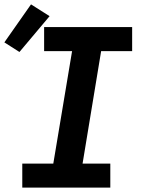

<svg xmlns="http://www.w3.org/2000/svg" viewBox="-49 -859 669 879"><path d="M53 0V-110H195L281 -625H153V-735H556V-625H414L329 -110H456V0ZM40 -621 -29 -665 93 -839 178 -785Z"/></svg>

Font: Iosevka SS04 XBd Ex
Style: Italic
Weight: 800
Width: 7
Italic angle: -9°
Monospace: yes
Designer: Belleve Invis
Foundry: Belleve Invis
Version: Version 19.0.0; ttfautohint (v1.8.4)